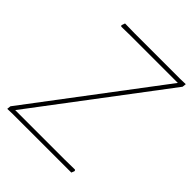

<svg xmlns="http://www.w3.org/2000/svg" viewBox="-183 -746 854 854"><g transform="rotate(45 244.5 -318.5)"><path d="M489 -638 487 -620 34 -20H344L409 -21L413 -16L407 0H39L5 1L7 -17L460 -617H160L105 -616L101 -621L107 -638L168 -637H454Z"/></g></svg>

Font: Alegreya Sans Thin
Style: Italic
Weight: 100
Italic angle: -7°
Designer: Juan Pablo del Peral
Foundry: Huerta Tipografica
Version: Version 2.007